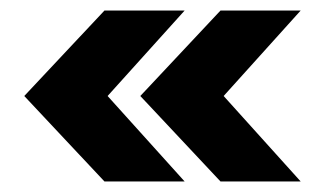

<svg xmlns="http://www.w3.org/2000/svg" viewBox="-20 -435 632 364"><path d="M330 -415 184 -253 330 -91H178L26 -253L178 -415ZM550 -415 404 -253 550 -91H398L246 -253L398 -415Z"/></svg>

Font: Hind Bold
Style: Regular
Weight: 700
Designer: Manushi Parikh, Satya Rajpurohit
Foundry: Indian Type Foundry
Version: Version 1.201;PS 1.0;hotconv 1.0.78;makeotf.lib2.5.61930; tt